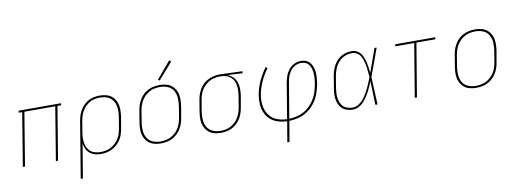

<svg xmlns="http://www.w3.org/2000/svg" viewBox="-70 -1179 4892 1813"><g transform="rotate(-10 2376.0 -273.0)"><path d="M63 0H84L168 -511H464L380 0H401L485 -511H520L523 -530H116L113 -511H147Z M582 205H603L657 -120Q661 -92 673 -67Q685 -42 706 -24.5Q727 -7 754.5 0.5Q782 8 811 8Q844 8 876.5 0Q909 -8 938.5 -27Q968 -46 990 -73.5Q1012 -101 1023.5 -133Q1035 -165 1040 -197L1059 -307Q1064 -342 1063.5 -376.5Q1063 -411 1052 -442Q1041 -473 1017.5 -496Q994 -519 961.5 -528.5Q929 -538 895 -538Q863 -538 830.5 -530.5Q798 -523 769 -503Q740 -483 719.5 -455.5Q699 -428 687.5 -396.5Q676 -365 671 -333ZM811 -11Q780 -11 751.5 -20.5Q723 -30 704 -51.5Q685 -73 676.5 -101Q668 -129 668 -160Q668 -191 673 -221L691 -330Q696 -359 706 -388Q716 -417 735 -442.5Q754 -468 780 -486.5Q806 -505 835.5 -512Q865 -519 894 -519Q925 -519 954 -510Q983 -501 1003 -480Q1023 -459 1033 -431Q1043 -403 1043 -372Q1043 -341 1038 -310L1020 -200Q1015 -170 1004.5 -141Q994 -112 974 -86.5Q954 -61 927 -43Q900 -25 870.5 -18Q841 -11 811 -11Z M1385 8H1386Q1418 8 1451 0.5Q1484 -7 1513.5 -26Q1543 -45 1565 -73Q1587 -101 1599 -132.5Q1611 -164 1616 -197L1635 -307Q1640 -342 1639.5 -376.5Q1639 -411 1627.5 -442Q1616 -473 1593 -496Q1570 -519 1537 -528.5Q1504 -538 1470 -538H1469Q1437 -538 1404 -530.5Q1371 -523 1341 -504Q1311 -485 1289.5 -457Q1268 -429 1256 -397.5Q1244 -366 1239 -333L1221 -223Q1215 -189 1215.5 -154Q1216 -119 1227.5 -88Q1239 -57 1262 -34Q1285 -11 1318 -1.5Q1351 8 1385 8ZM1386 -11Q1347 -11 1312 -25.5Q1277 -40 1258.5 -72Q1240 -104 1237.5 -142.5Q1235 -181 1241 -220L1259 -330Q1264 -360 1275 -389Q1286 -418 1305.5 -443.5Q1325 -469 1352 -487Q1379 -505 1409 -512Q1439 -519 1469 -519Q1508 -519 1543 -504.5Q1578 -490 1596.5 -458Q1615 -426 1617.5 -387.5Q1620 -349 1614 -310L1596 -200Q1591 -170 1580.5 -141Q1570 -112 1550 -86.5Q1530 -61 1503 -43Q1476 -25 1446 -18Q1416 -11 1386 -11ZM1477 -579 1616 -737 1598 -751 1463 -590Z M1961 8Q1993 8 2026 0.5Q2059 -7 2088 -26.5Q2117 -46 2138.5 -74Q2160 -102 2171.5 -133.5Q2183 -165 2188 -197L2207 -307Q2212 -340 2211.5 -373Q2211 -406 2200.5 -435.5Q2190 -465 2167.5 -487Q2145 -509 2115 -519L2260 -511L2263 -530L2050 -538H2049Q2016 -538 1983 -530.5Q1950 -523 1919.5 -504.5Q1889 -486 1867 -458Q1845 -430 1832.5 -398Q1820 -366 1815 -333L1797 -223Q1791 -189 1791.5 -154Q1792 -119 1803.5 -88Q1815 -57 1838 -34Q1861 -11 1894 -1.5Q1927 8 1961 8ZM1962 -11Q1923 -11 1888 -26Q1853 -41 1834.5 -73Q1816 -105 1813.5 -143Q1811 -181 1817 -220L1835 -330Q1840 -360 1851 -389.5Q1862 -419 1882.5 -444.5Q1903 -470 1930 -487.5Q1957 -505 1987.5 -512Q2018 -519 2048 -519Q2079 -519 2107 -509.5Q2135 -500 2154.5 -479Q2174 -458 2182.5 -430Q2191 -402 2191 -371.5Q2191 -341 2186 -310L2168 -200Q2163 -171 2152.5 -142Q2142 -113 2123 -87.5Q2104 -62 2077.5 -44Q2051 -26 2021 -18.5Q1991 -11 1962 -11Z M2563 205H2584L2617 8Q2664 7 2710.5 -5.5Q2757 -18 2798.5 -47.5Q2840 -77 2869 -118Q2898 -159 2913.5 -205Q2929 -251 2937 -297Q2941 -323 2943 -349Q2945 -375 2942.5 -400Q2940 -425 2932.5 -448.5Q2925 -472 2910 -491.5Q2895 -511 2872 -520.5Q2849 -530 2823 -530Q2790 -530 2758.5 -515.5Q2727 -501 2705 -473Q2683 -445 2672 -413.5Q2661 -382 2655 -350L2599 -11Q2548 -12 2502 -30Q2456 -48 2428 -87.5Q2400 -127 2393 -177Q2386 -227 2394 -278Q2405 -341 2433 -402.5Q2461 -464 2501 -519L2484 -530Q2443 -474 2414 -410Q2385 -346 2374 -280Q2367 -236 2370 -192.5Q2373 -149 2390 -110.5Q2407 -72 2438 -45Q2469 -18 2510.5 -5.5Q2552 7 2596 8ZM2620 -11 2676 -347Q2680 -375 2689.5 -403.5Q2699 -432 2717.5 -457.5Q2736 -483 2763.5 -497Q2791 -511 2820 -511Q2843 -511 2863.5 -502Q2884 -493 2896 -475Q2908 -457 2914 -436Q2920 -415 2921.5 -392Q2923 -369 2921.5 -346Q2920 -323 2916 -300Q2909 -257 2895 -214Q2881 -171 2854 -132.5Q2827 -94 2789 -65.5Q2751 -37 2707.5 -25Q2664 -13 2620 -11Z M3227 8Q3259 8 3289 -9Q3319 -26 3340.5 -52.5Q3362 -79 3379 -107.5Q3396 -136 3409.5 -166Q3423 -196 3436 -226Q3438 -170 3439.5 -113.5Q3441 -57 3443 0H3464Q3460 -66 3458 -132.5Q3456 -199 3452 -265Q3477 -331 3501 -397.5Q3525 -464 3549 -530H3528Q3508 -474 3488.5 -418Q3469 -362 3448 -306Q3445 -336 3440.5 -366Q3436 -396 3428 -425Q3420 -454 3406 -480Q3392 -506 3367 -522Q3342 -538 3310 -538Q3272 -538 3233.5 -523.5Q3195 -509 3167 -477.5Q3139 -446 3124 -409Q3109 -372 3103 -333L3085 -223Q3079 -190 3078.5 -157Q3078 -124 3086.5 -93.5Q3095 -63 3114.5 -38.5Q3134 -14 3164.5 -3Q3195 8 3227 8ZM3227 -11Q3198 -11 3171.5 -21.5Q3145 -32 3128.5 -54.5Q3112 -77 3105.5 -104.5Q3099 -132 3099.5 -161.5Q3100 -191 3105 -220L3123 -330Q3129 -365 3142 -399Q3155 -433 3180.5 -462Q3206 -491 3240.5 -505Q3275 -519 3310 -519Q3337 -519 3359 -505Q3381 -491 3393 -469Q3405 -447 3412 -422.5Q3419 -398 3423 -372Q3427 -346 3429.5 -320Q3432 -294 3434 -268Q3422 -236 3408.5 -204Q3395 -172 3378.5 -141Q3362 -110 3341.5 -81.5Q3321 -53 3291 -32Q3261 -11 3227 -11Z M3821 0H3842L3927 -511H4108L4111 -530H3727L3724 -511H3906Z M4409 8H4410Q4442 8 4475 0.5Q4508 -7 4537.5 -26Q4567 -45 4589 -73Q4611 -101 4623 -132.5Q4635 -164 4640 -197L4659 -307Q4664 -342 4663.5 -376.5Q4663 -411 4651.5 -442Q4640 -473 4617 -496Q4594 -519 4561 -528.5Q4528 -538 4494 -538H4493Q4461 -538 4428 -530.5Q4395 -523 4365 -504Q4335 -485 4313.5 -457Q4292 -429 4280 -397.5Q4268 -366 4263 -333L4245 -223Q4239 -189 4239.5 -154Q4240 -119 4251.5 -88Q4263 -57 4286 -34Q4309 -11 4342 -1.5Q4375 8 4409 8ZM4410 -11Q4371 -11 4336 -25.5Q4301 -40 4282.5 -72Q4264 -104 4261.5 -142.5Q4259 -181 4265 -220L4283 -330Q4288 -360 4299 -389Q4310 -418 4329.5 -443.5Q4349 -469 4376 -487Q4403 -505 4433 -512Q4463 -519 4493 -519Q4532 -519 4567 -504.5Q4602 -490 4620.5 -458Q4639 -426 4641.5 -387.5Q4644 -349 4638 -310L4620 -200Q4615 -170 4604.5 -141Q4594 -112 4574 -86.5Q4554 -61 4527 -43Q4500 -25 4470 -18Q4440 -11 4410 -11Z"/></g></svg>

Font: Iosevka Sparkle Thin Oblique
Style: Regular
Weight: 100
Italic angle: -9°
Designer: Belleve Invis
Foundry: Belleve Invis
Version: Version 4.5.0; ttfautohint (v1.8.3)